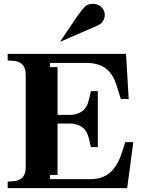

<svg xmlns="http://www.w3.org/2000/svg" viewBox="-20 -981 743 1001"><path d="M280 -69H241V-47H451Q514 -47 553.5 -81Q593 -115 615 -184L633 -240H675L643 0H20V-34L47 -36Q81 -38 97.5 -56Q114 -74 114 -108V-592Q114 -626 97.5 -644Q81 -662 47 -664L20 -666V-700H637L651 -465H610L588 -535Q569 -597 530.5 -625Q492 -653 429 -653H241V-631H280V-382H344Q381 -382 407.5 -400.5Q434 -419 444 -463L454 -506H490V-214H454L444 -257Q434 -300 407.5 -318.5Q381 -337 344 -337H280ZM294 -765H298L487 -847Q511 -857 520 -876.5Q529 -896 525 -914.5Q521 -933 505 -947Q489 -961 463 -961Q438 -961 423 -946.5Q408 -932 386 -901Z"/></svg>

Font: Redaction
Style: Bold
Weight: 700
Designer: Jeremy Mickel / Forest Young
Foundry: MCKL
Version: Version 2.001; Redaction Bold